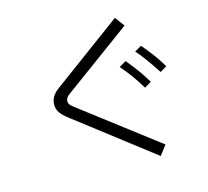

<svg xmlns="http://www.w3.org/2000/svg" viewBox="-119 -954 1239 1143"><g transform="rotate(-15 500.0 -382.5)"><path d="M260 -315Q230 -338 215 -359.5Q200 -381 200 -409Q200 -459 250 -496L683 -815L727 -756L305 -447Q293 -438 287 -429Q281 -420 281 -408Q281 -397 287.5 -388Q294 -379 310 -367L779 -9L734 50ZM863 -433Q797 -535 748 -590L790 -614Q859 -535 904 -458ZM749 -367Q698 -453 635 -525L678 -550Q752 -461 791 -392Z"/></g></svg>

Font: IBM Plex Sans SC
Style: Regular
Weight: 400
Designer: Mike Abbink; Paul van der Laan; Pieter van Rosmalen; Eunyou Noh; Wujin Sim; Chorong Kim; Dohee Lee; Yejin We; Jinhee Kim
Foundry: Sandoll Inc.
Version: Version 1.000